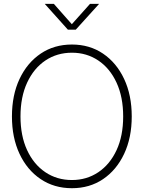

<svg xmlns="http://www.w3.org/2000/svg" viewBox="-20 -968 746 997"><path d="M353.5 9.3Q261.2 9.3 190.9 -38.1Q120.6 -85.4 81.3 -169.4Q42 -253.4 42 -363.3Q42 -474.1 81.5 -558.1Q121.1 -642.1 191.2 -689.5Q261.2 -736.8 353.5 -736.8Q445.3 -736.8 515.1 -689.5Q585 -642.1 624.5 -558.1Q664.1 -474.1 664.1 -363.3Q664.1 -252.9 624.5 -168.9Q585 -85 515.1 -37.8Q445.3 9.3 353.5 9.3ZM353.5 -33.2Q430.2 -33.2 490.5 -73.7Q550.8 -114.3 585.2 -188.2Q619.6 -262.2 619.6 -363.3Q619.6 -464.4 585.2 -538.8Q550.8 -613.3 490.5 -653.8Q430.2 -694.3 353.5 -694.3Q276.4 -694.3 216.1 -654.1Q155.8 -613.8 121.1 -539.3Q86.4 -464.8 86.4 -363.3Q86.4 -262.7 120.6 -188.7Q154.8 -114.7 215.1 -74Q275.4 -33.2 353.5 -33.2ZM259.8 -947.8 353 -842.3 447.3 -947.8H494.1V-947.3L373.5 -814H332.5L212.9 -947.3V-947.8Z"/></svg>

Font: Inter Display ExtraLight
Style: Regular
Weight: 200
Designer: Rasmus Andersson
Foundry: rsms
Version: Version 4.000;git-a52131595